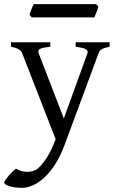

<svg xmlns="http://www.w3.org/2000/svg" viewBox="-43 -657 556 921"><path d="M482.9 -433.1Q468.3 -429.7 459 -426.8Q449.7 -423.8 443.8 -420.2Q438 -416.5 434.8 -411.9Q431.6 -407.2 429.2 -399.9L266.1 40Q245.6 94.2 220.5 132.8Q195.3 171.4 168.2 196Q141.1 220.7 113.8 232.4Q86.4 244.1 62 244.1Q43.5 244.1 27.8 241.7Q12.2 239.3 1 235.6Q-10.3 231.9 -16.6 227.3Q-22.9 222.7 -22.9 218.3Q-22.9 215.3 -17.1 206.5Q-11.2 197.8 -2.4 187.3Q6.3 176.8 16.4 167Q26.4 157.2 34.2 152.3Q57.6 166 80.8 167Q104 168 122.1 161.1Q130.9 158.2 142.6 147.5Q154.3 136.7 166.3 121.1Q178.2 105.5 189.7 85.7Q201.2 65.9 210 44.9L224.1 11.2L64 -399.9Q59.6 -413.6 46.9 -420.7Q34.2 -427.7 9.8 -433.1V-454.1H198.2V-433.1Q179.2 -430.7 167.2 -428.2Q155.3 -425.8 148.7 -422.1Q142.1 -418.5 141.1 -413.1Q140.1 -407.7 143.1 -399.9L263.2 -88.9L376 -399.9Q378.4 -407.2 376.7 -412.4Q375 -417.5 368.4 -421.1Q361.8 -424.8 349.9 -427.5Q337.9 -430.2 319.8 -433.1V-454.1H482.9ZM428.7 -625.5Q427.7 -620.1 425.3 -613Q422.9 -606 419.9 -598.9Q417 -591.8 414.3 -585Q411.6 -578.1 409.7 -573.7H109.4L98.6 -585.9Q99.6 -591.3 102.1 -598.1Q104.5 -605 107.4 -612.1Q110.4 -619.1 113.3 -625.7Q116.2 -632.3 118.7 -637.2H418Z"/></svg>

Font: Gentium Basic
Style: Regular
Weight: 400
Designer: J. Victor Gaultney and Annie Olsen
Foundry: SIL International
Version: Version 1.100